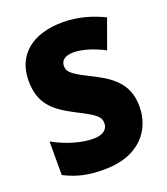

<svg xmlns="http://www.w3.org/2000/svg" viewBox="-135 -818 802 923"><g transform="rotate(-20 266.0 -357.0)"><path d="M502 -217C502 -322 447 -375 350 -425C253 -473 227 -489 227 -524C227 -550 246 -570 291 -570C337 -570 391 -553 448 -524L502 -673C442 -702 373 -724 293 -724C140 -724 43 -649 43 -515C43 -395 105 -347 203 -296C290 -252 316 -235 316 -200C316 -169 293 -147 241 -147C183 -147 107 -168 38 -207V-35C104 -2 158 10 242 10C416 10 502 -94 502 -217Z"/></g></svg>

Font: Noto Sans Armenian SemiCondensed Black
Style: Regular
Weight: 900
Width: 4
Designer: Monotype Design Team
Foundry: Monotype Imaging Inc.
Version: Version 2.008